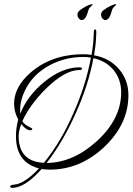

<svg xmlns="http://www.w3.org/2000/svg" viewBox="-20 -798 641 927"><path d="M39 109Q29 109 29 102Q29 98 37 95Q42 95 48 93.5Q54 92 63 91Q112 76 168 15Q57 -14 57 -141Q57 -180 68 -221Q48 -258 48 -297Q48 -366 106 -427Q212 -536 383 -536Q403 -536 422 -533Q427 -562 429.5 -587Q432 -612 433 -644Q433 -656 439 -656Q445 -656 445 -642Q444 -610 442 -588.5Q440 -567 434 -531Q508 -518 554 -465Q600 -412 600 -338Q600 -198 481 -86Q365 21 221 21Q201 21 181 18Q100 109 39 109ZM192 -12Q232 -61 268 -121Q304 -181 335 -253Q395 -388 419 -520Q401 -523 383 -523Q337 -523 296 -512.5Q255 -502 218 -482Q137 -438 100 -360Q77 -314 77 -264Q77 -254 78 -249Q111 -334 192 -401Q279 -473 364 -473Q376 -473 376 -466Q376 -460 363 -460Q294 -460 201 -369Q161 -329 133 -290Q105 -251 88 -213Q96 -198 118 -187Q136 -178 136 -176Q136 -169 127 -169Q106 -169 83 -199Q70 -167 70 -141Q70 -18 192 -12ZM205 -11Q270 -12 330.5 -38.5Q391 -65 448 -117Q565 -224 565 -352Q565 -414 529 -459Q492 -504 431 -517Q407 -388 346 -252Q315 -182 279.5 -121.5Q244 -61 205 -11ZM373 -701Q368 -701 361 -708.5Q354 -716 354 -729Q354 -740 367.5 -750Q381 -760 395 -767Q406 -773 413.5 -775.5Q421 -778 424 -778Q427 -778 427 -775Q427 -774 422 -770Q417 -766 413 -761Q409 -756 406.5 -748Q404 -740 401 -730Q391 -701 373 -701ZM487 -701Q482 -701 475 -708.5Q468 -716 468 -729Q468 -740 481.5 -750Q495 -760 509 -767Q520 -773 527.5 -775.5Q535 -778 538 -778Q541 -778 541 -775Q541 -774 536 -770Q531 -766 527 -761Q523 -756 520.5 -748Q518 -740 515 -730Q505 -701 487 -701Z"/></svg>

Font: Ruthie
Style: Regular
Weight: 400
Designer: Robert E. Leuschke
Foundry: Robert E. Leuschke
Version: Version 1.012